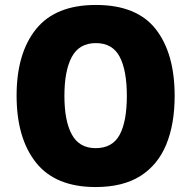

<svg xmlns="http://www.w3.org/2000/svg" viewBox="-20 -745 772 775"><path d="M685 -358Q685 -244 651 -161.5Q617 -79 546.5 -34.5Q476 10 366 10Q204 10 125.5 -88.5Q47 -187 47 -359Q47 -530 125.5 -627.5Q204 -725 367 -725Q532 -725 608.5 -627.5Q685 -530 685 -358ZM240 -358Q240 -257 270 -202Q300 -147 366 -147Q434 -147 463 -201Q492 -255 492 -358Q492 -461 463 -516Q434 -571 367 -571Q300 -571 270 -515.5Q240 -460 240 -358Z"/></svg>

Font: Noto Sans Gurmukhi SemiCondensed Black
Style: Regular
Weight: 900
Width: 4
Designer: Jelle Bosma - Monotype Design Team
Foundry: Monotype Imaging Inc.
Version: Version 2.004; ttfautohint (v1.8.4.7-5d5b)